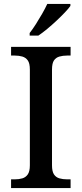

<svg xmlns="http://www.w3.org/2000/svg" viewBox="-20 -951 414 971"><path d="M36 0V-44H55Q76 -44 93 -49Q110 -54 120.5 -69Q131 -84 131 -115V-599Q131 -631 120.5 -645.5Q110 -660 93 -665Q76 -670 55 -670H36V-714H337V-670H319Q298 -670 280.5 -665Q263 -660 253 -645.5Q243 -631 243 -599V-115Q243 -84 253 -69Q263 -54 280.5 -49Q298 -44 319 -44H337V0ZM130 -784Q145 -803 161.5 -829Q178 -855 193.5 -882Q209 -909 219 -931H336V-921Q327 -908 308 -888Q289 -868 265.5 -846Q242 -824 218.5 -804.5Q195 -785 174 -771H130Z"/></svg>

Font: ET Text
Style: Regular
Weight: 470
Designer: Monotype Design Team
Foundry: Monotype Imaging Inc.
Version: Version 2.009